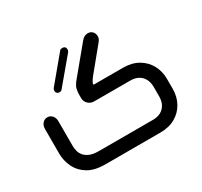

<svg xmlns="http://www.w3.org/2000/svg" viewBox="-133 -811 1044 990"><g transform="rotate(-30 389.0 -315.5)"><path d="M559 0H231Q167 0 128 -24.5Q89 -49 71 -87.5Q53 -126 53 -166V-314Q53 -334 64.5 -347Q76 -360 93 -360Q110 -360 121.5 -347Q133 -334 133 -314V-166Q133 -154 136.5 -138Q140 -122 151 -108Q162 -94 182.5 -85Q203 -76 237 -76H559Q586 -76 605.5 -86.5Q625 -97 636 -117Q647 -137 647 -166V-220Q647 -249 636 -269Q625 -289 605.5 -299.5Q586 -310 559 -310H345Q323 -310 308.5 -324Q294 -338 294 -359V-380Q294 -392 297.5 -410.5Q301 -429 323 -455L453 -612Q469 -631 490 -631Q507 -631 517.5 -620Q528 -609 528 -591Q528 -576 514 -560L404 -426Q394 -413 389.5 -405Q385 -397 383 -391Q383 -390 384 -388Q385 -386 389 -386H559Q611 -386 648.5 -364.5Q686 -343 706.5 -306Q727 -269 727 -222V-164Q727 -117 706.5 -80Q686 -43 648.5 -21.5Q611 0 559 0ZM320 -621Q325 -629 330.5 -630Q336 -631 339 -631Q348 -631 353.5 -626Q359 -621 359 -612Q359 -602 352 -594L232 -451Q227 -443 221.5 -441.5Q216 -440 212 -440Q204 -440 198.5 -445.5Q193 -451 193 -459Q193 -470 201 -478Z"/></g></svg>

Font: Beiruti Medium
Style: Regular
Weight: 500
Designer: Arlette Boutros
Foundry: Boutros
Version: Version 1.41